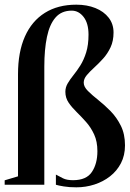

<svg xmlns="http://www.w3.org/2000/svg" viewBox="-20 -792 558 821"><path d="M306.5 9Q276 9 253 5.2Q230 1.5 219 -2V-45.5Q233.5 -37.5 249.5 -29.5Q265.5 -21.5 292.5 -21.5Q349.5 -21.5 373 -56.8Q396.5 -92 396.5 -145.5Q396.5 -187 382.5 -217.2Q368.5 -247.5 348.2 -270.2Q328 -293 307.8 -312.8Q287.5 -332.5 273.5 -353Q259.5 -373.5 259.5 -399.5Q259.5 -418.5 269.5 -435.5Q279.5 -452.5 294.2 -470.8Q309 -489 323.8 -512.5Q338.5 -536 348.5 -568Q358.5 -600 358.5 -644Q358.5 -692.5 337.5 -719.5Q316.5 -746.5 286.5 -746.5Q243 -746.5 217.5 -717.2Q192 -688 180.8 -634.2Q169.5 -580.5 169.5 -507V-2H0V-21L57 -38V-474.5Q57 -569.5 86.5 -635.8Q116 -702 171.8 -737Q227.5 -772 306.5 -772Q352 -772 388 -757.5Q424 -743 444.8 -716.2Q465.5 -689.5 465.5 -653Q465.5 -617 452.8 -589.8Q440 -562.5 421 -541.5Q402 -520.5 383 -503.2Q364 -486 351 -470.5Q338 -455 338 -438.5Q338 -421 355.8 -403.2Q373.5 -385.5 400 -364.5Q426.5 -343.5 452.8 -316.8Q479 -290 496.8 -254.2Q514.5 -218.5 514.5 -170.5Q514.5 -127.5 497.2 -94.2Q480 -61 450.5 -38Q421 -15 383.8 -3Q346.5 9 306.5 9Z"/></svg>

Font: Merriweather 144pt SemiBold
Style: Regular
Weight: 600
Version: Version 2.100